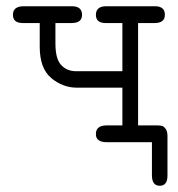

<svg xmlns="http://www.w3.org/2000/svg" viewBox="-20 -451 565 609"><path d="M21 -403.8Q21 -430.7 54.2 -431.2H208Q240.2 -431.2 240.2 -403.8Q240.2 -377.9 207 -377.9Q207 -377.9 155.8 -377.9V-313Q155.8 -264.2 173.8 -245.1Q191.9 -225.1 221.2 -225.1H368.2V-377.9H313Q284.2 -378.9 284.2 -403.8Q284.2 -430.7 315.9 -431.2H471.2Q503.4 -431.2 502.9 -403.8Q502.9 -377.9 470.2 -377.9H418V-53.2H480Q488.8 -53.2 494.4 -51.5Q500 -49.8 505.6 -42Q511.2 -34.2 511.2 -19V106Q511.2 138.2 486.8 138.2Q461.9 138.2 461.9 105V0H318.8Q283.7 0 284.2 -25.9Q284.2 -52.7 316.9 -53.2H368.2V-172.9H224.1Q179.2 -172.9 142.6 -203.4Q106 -233.9 106 -303.2V-377.9H50.8Q21 -378.9 21 -403.8Z"/></svg>

Font: CMU Typewriter Text
Style: Light
Weight: 200
Version: Version 0.7.0